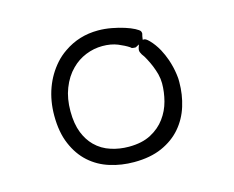

<svg xmlns="http://www.w3.org/2000/svg" viewBox="-98 -799 1196 983"><g transform="rotate(-15 500.0 -307.5)"><path d="M493.2 -656.7Q392.1 -656.7 312 -601.1Q281.7 -580.6 258.5 -554.4Q235.4 -528.3 218.3 -499.5Q201.2 -470.7 189 -437.5Q164.6 -370.6 164.6 -293Q164.6 -204.6 191.9 -141.1Q218.8 -77.6 264.6 -36.6Q310.5 4.4 371.1 23.4Q431.6 42.5 499 42.5Q585.4 42.5 647.5 14.9Q709.5 -12.7 749.5 -59.3Q789.6 -106 808.6 -166.7Q827.6 -227.5 827.6 -293.9Q827.6 -306.2 827.4 -310.3Q827.1 -314.5 826.7 -318.8Q826.2 -323.2 825.7 -327.4Q825.2 -331.5 824.7 -335.9Q819.3 -375.5 805.7 -415.5Q794.9 -446.3 779.8 -474.6Q760.3 -509.8 736.3 -534.2Q726.1 -544.4 720 -547.9Q713.9 -551.3 710.9 -551.3H702.6Q705.6 -573.7 708.5 -582Q708.5 -583.5 708.5 -585Q708.5 -589.4 705.6 -595.7Q700.7 -603 680.9 -613.5Q661.1 -624 631.3 -633.5Q601.6 -643.1 565.2 -649.9Q528.8 -656.7 493.2 -656.7ZM671.9 -516.1Q669.9 -509.3 669.9 -503.4Q669.9 -494.6 678.7 -480Q688 -468.8 698.2 -449.2Q722.2 -404.8 734.4 -359.4Q740.7 -334 740.7 -310.5Q740.7 -264.6 728.3 -217Q715.8 -169.4 687 -130.4Q658.2 -90.8 610.8 -65.7Q563.5 -40.5 493.2 -40.5Q444.3 -40.5 399.9 -54.7Q351.6 -69.8 316.9 -104.5Q287.1 -134.3 269.5 -178.2Q250.5 -226.1 250.5 -293Q250.5 -360.8 271 -413.1Q292.5 -468.8 329.6 -505.4Q362.3 -538.6 405.5 -556.2Q448.7 -573.7 494.1 -573.7Q539.6 -573.7 574.7 -559.6Q608.9 -545.4 630.9 -530.8Q636.2 -524.4 642.1 -523.9Q649.9 -522.9 653.8 -522.9Q657.7 -522.9 658.2 -522.9Q659.7 -523.9 677.7 -533.2Z"/></g></svg>

Font: Bakudai
Style: ExtraLight
Weight: 200
Version: Version 1.48